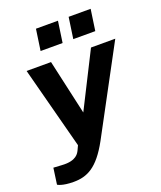

<svg xmlns="http://www.w3.org/2000/svg" viewBox="-181 -844 934 1115"><g transform="rotate(-20 286.0 -286.5)"><path d="M79 169C163 169 230 138 306 -1L590 -530H440L269 -191L193 -530H42L175 -23L163 3C155 19 138 60 48 54L-4 51L-18 151C-18 151 7 169 79 169ZM177 -742 158 -611H294L313 -742ZM379 -742 360 -611H496L515 -742Z"/></g></svg>

Font: Cheyenne Sans
Style: Bold Italic
Weight: 700
Italic angle: -8.13011°
Designer: The Public Sans project authors (U.S. Web Design System), Libre Franklin designed by Pablo Impallari and Rodrigo Fuenzal
Foundry: The Cheyenne Sans Project Authors
Version: Version 2.007